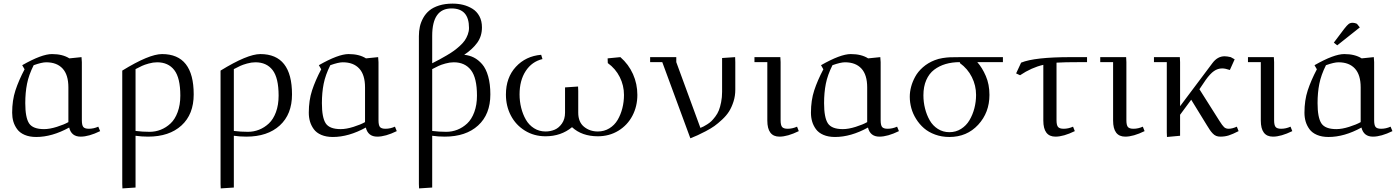

<svg xmlns="http://www.w3.org/2000/svg" viewBox="-20 -758 7814 1072"><path d="M47.9 -128.9Q47.9 -197.8 66.2 -253.4Q84.5 -309.1 117.2 -371.1L104 -394Q212.9 -456.1 270 -456.1Q329.6 -456.1 367.2 -432.1L435.1 -439L437 -411.1V-86.9Q437 -59.1 445.1 -49.1Q453.1 -39.1 476.1 -39.1Q502.9 -39.1 528.8 -50.8L539.1 -25.9Q476.1 4.9 430.2 4.9Q378.4 4.9 366.2 -45.9Q270.5 6.8 182.1 6.8Q145 6.8 117.7 -4.9Q90.3 -16.6 75.7 -36.9Q61 -57.1 54.4 -79.8Q47.9 -102.5 47.9 -128.9ZM121.1 -182.1Q121.1 -101.6 142.3 -69.3Q163.6 -37.1 226.1 -37.1Q257.3 -37.1 297.6 -49.8Q337.9 -62.5 361.8 -76.2V-270Q361.8 -340.3 329.6 -375.2Q297.4 -410.2 237.8 -410.2Q213.4 -410.2 168 -394Q140.6 -339.4 130.9 -290Q121.1 -240.7 121.1 -182.1Z M662.6 269V-363.8Q812.5 -456.1 884.8 -456.1Q1061.5 -456.1 1061.5 -231Q1061.5 -119.6 993.2 -57.4Q924.8 4.9 806.6 4.9Q770.5 4.9 736.8 0V289.1L663.6 293.9ZM736.8 -26.9Q775.4 -22 815.4 -22Q847.7 -22 877.4 -33.7Q907.2 -45.4 932.1 -68.6Q957 -91.8 971.9 -132.1Q986.8 -172.4 986.8 -224.1Q986.8 -323.2 953.1 -366.7Q919.4 -410.2 857.4 -410.2Q835 -410.2 810.5 -403.3Q786.1 -396.5 772.7 -390.1Q759.3 -383.8 736.8 -372.1Z M1211.4 269V-363.8Q1361.3 -456.1 1433.6 -456.1Q1610.4 -456.1 1610.4 -231Q1610.4 -119.6 1542 -57.4Q1473.6 4.9 1355.5 4.9Q1319.3 4.9 1285.6 0V289.1L1212.4 293.9ZM1285.6 -26.9Q1324.2 -22 1364.3 -22Q1396.5 -22 1426.3 -33.7Q1456.1 -45.4 1481 -68.6Q1505.9 -91.8 1520.8 -132.1Q1535.6 -172.4 1535.6 -224.1Q1535.6 -323.2 1502 -366.7Q1468.3 -410.2 1406.2 -410.2Q1383.8 -410.2 1359.4 -403.3Q1335 -396.5 1321.5 -390.1Q1308.1 -383.8 1285.6 -372.1Z M1704.1 -128.9Q1704.1 -197.8 1722.4 -253.4Q1740.7 -309.1 1773.4 -371.1L1760.3 -394Q1869.1 -456.1 1926.3 -456.1Q1985.8 -456.1 2023.4 -432.1L2091.3 -439L2093.3 -411.1V-86.9Q2093.3 -59.1 2101.3 -49.1Q2109.4 -39.1 2132.3 -39.1Q2159.2 -39.1 2185.1 -50.8L2195.3 -25.9Q2132.3 4.9 2086.4 4.9Q2034.7 4.9 2022.5 -45.9Q1926.8 6.8 1838.4 6.8Q1801.3 6.8 1773.9 -4.9Q1746.6 -16.6 1731.9 -36.9Q1717.3 -57.1 1710.7 -79.8Q1704.1 -102.5 1704.1 -128.9ZM1777.3 -182.1Q1777.3 -101.6 1798.6 -69.3Q1819.8 -37.1 1882.3 -37.1Q1913.6 -37.1 1953.9 -49.8Q1994.1 -62.5 2018.1 -76.2V-270Q2018.1 -340.3 1985.8 -375.2Q1953.6 -410.2 1894 -410.2Q1869.6 -410.2 1824.2 -394Q1796.9 -339.4 1787.1 -290Q1777.3 -240.7 1777.3 -182.1Z M2318.8 269V-556.2Q2318.8 -584 2324.2 -608.9Q2329.6 -633.8 2343 -658Q2356.4 -682.1 2377.4 -699.5Q2398.4 -716.8 2431.4 -727.3Q2464.4 -737.8 2506.8 -737.8Q2538.1 -737.8 2565.7 -731Q2593.3 -724.1 2617.7 -709.2Q2642.1 -694.3 2656.5 -667.7Q2670.9 -641.1 2670.9 -605Q2670.9 -555.7 2644.5 -519.3Q2618.2 -482.9 2571.8 -452.1Q2601.1 -449.2 2625.7 -436.8Q2650.4 -424.3 2671.9 -399.7Q2693.4 -375 2705.6 -331.8Q2717.8 -288.6 2717.8 -231Q2717.8 -119.6 2649.4 -57.4Q2581.1 4.9 2462.9 4.9Q2426.8 4.9 2393.1 0V289.1L2319.8 293.9ZM2393.1 -26.9Q2431.6 -22 2471.7 -22Q2503.9 -22 2533.7 -33.7Q2563.5 -45.4 2588.4 -68.6Q2613.3 -91.8 2628.2 -132.1Q2643.1 -172.4 2643.1 -224.1Q2643.1 -323.2 2609.4 -366.7Q2575.7 -410.2 2513.7 -410.2Q2491.2 -410.2 2466.8 -403.3Q2442.4 -396.5 2429 -390.1Q2415.5 -383.8 2393.1 -372.1ZM2393.1 -404.8Q2418.9 -418 2434.8 -426.5Q2450.7 -435.1 2474.9 -449.2Q2499 -463.4 2514.4 -474.6Q2529.8 -485.8 2547.4 -501.7Q2564.9 -517.6 2575 -532.2Q2585 -546.9 2591.8 -565.2Q2598.6 -583.5 2598.6 -602.1Q2598.6 -710.9 2501 -710.9Q2393.1 -710.9 2393.1 -558.1Z M2804.7 -230Q2804.7 -324.7 2860.1 -384.8Q2915.5 -444.8 3001.5 -452.1L3008.8 -428.2Q2949.7 -414.1 2915.3 -361.6Q2880.9 -309.1 2880.9 -231Q2880.9 -192.4 2889.9 -156.2Q2898.9 -120.1 2916 -90.1Q2933.1 -60.1 2961.7 -42Q2990.2 -23.9 3025.9 -23.9Q3053.2 -23.9 3076.9 -33.9Q3100.6 -43.9 3117.7 -68.6Q3134.8 -93.3 3134.8 -128.9V-270L3207.5 -274.9L3208.5 -250V-128.9Q3208.5 -76.7 3240.7 -50.3Q3272.9 -23.9 3317.9 -23.9Q3353.5 -23.9 3382.3 -41.5Q3411.1 -59.1 3428.5 -88.6Q3445.8 -118.2 3454.8 -153.8Q3463.9 -189.5 3463.9 -228Q3463.9 -280.8 3440.4 -327.6Q3417 -374.5 3373.5 -405.8L3372.6 -432.1L3443.8 -439Q3489.7 -398.9 3514.2 -344.2Q3538.6 -289.6 3538.6 -228Q3538.6 -164.6 3511 -111.8Q3483.4 -59.1 3432.6 -28.1Q3381.8 2.9 3317.9 2.9Q3229 2.9 3173.8 -47.9Q3112.3 2.9 3025.9 2.9Q2961.9 2.9 2910.9 -28.6Q2859.9 -60.1 2832.3 -113Q2804.7 -166 2804.7 -230Z M3609.9 -411.1V-439H3755.9V-411.1L3890.6 -43.9Q3901.9 -48.8 3908 -51.8Q3914.1 -54.7 3928.5 -63.7Q3942.9 -72.8 3952.1 -81.8Q3961.4 -90.8 3973.9 -107.2Q3986.3 -123.5 3993.7 -142.1Q4001 -160.6 4006.3 -187.5Q4011.7 -214.4 4011.7 -245.1V-434.1L4084.5 -439L4085.4 -411.1V-256.8Q4085.4 -222.2 4075.4 -190.9Q4065.4 -159.7 4050.8 -136.2Q4036.1 -112.8 4012.2 -90.6Q3988.3 -68.4 3968.8 -54.4Q3949.2 -40.5 3919.9 -25.1Q3890.6 -9.8 3875 -2.9Q3859.4 3.9 3834.5 14.2L3677.7 -411.1Z M4192.4 -411.1V-439H4336.9L4338.4 -411.1V-86.9Q4338.4 -59.1 4346.7 -49.1Q4355 -39.1 4377.9 -39.1Q4404.3 -39.1 4430.2 -50.8L4439.9 -25.9Q4377 4.9 4332 4.9Q4264.2 4.9 4264.2 -85V-411.1Z M4507.8 -128.9Q4507.8 -197.8 4526.1 -253.4Q4544.4 -309.1 4577.1 -371.1L4564 -394Q4672.9 -456.1 4730 -456.1Q4789.6 -456.1 4827.1 -432.1L4895 -439L4897 -411.1V-86.9Q4897 -59.1 4905 -49.1Q4913.1 -39.1 4936 -39.1Q4962.9 -39.1 4988.8 -50.8L4999 -25.9Q4936 4.9 4890.1 4.9Q4838.4 4.9 4826.2 -45.9Q4730.5 6.8 4642.1 6.8Q4605 6.8 4577.6 -4.9Q4550.3 -16.6 4535.6 -36.9Q4521 -57.1 4514.4 -79.8Q4507.8 -102.5 4507.8 -128.9ZM4581.1 -182.1Q4581.1 -101.6 4602.3 -69.3Q4623.5 -37.1 4686 -37.1Q4717.3 -37.1 4757.6 -49.8Q4797.9 -62.5 4821.8 -76.2V-270Q4821.8 -340.3 4789.6 -375.2Q4757.3 -410.2 4697.8 -410.2Q4673.3 -410.2 4627.9 -394Q4600.6 -339.4 4590.8 -290Q4581.1 -240.7 4581.1 -182.1Z M5059.6 -217.8Q5059.6 -245.1 5066.9 -272.9Q5074.2 -300.8 5089.6 -329.3Q5105 -357.9 5133.1 -382.6Q5161.1 -407.2 5198.7 -421.9Q5219.7 -430.2 5242.9 -433.8Q5266.1 -437.5 5284.7 -438.2Q5303.2 -439 5344.7 -439H5579.6V-411.1H5436.5Q5463.9 -380.4 5484.1 -333.7Q5504.4 -287.1 5504.4 -228Q5504.4 -129.4 5441.4 -61.3Q5378.4 6.8 5280.8 6.8Q5237.8 6.8 5201.2 -6.6Q5164.6 -20 5138.9 -42.2Q5113.3 -64.5 5095 -93.8Q5076.7 -123 5068.1 -154.5Q5059.6 -186 5059.6 -217.8ZM5135.7 -226.1Q5135.7 -188 5144.8 -152.1Q5153.8 -116.2 5170.9 -86.2Q5188 -56.2 5216.6 -38.1Q5245.1 -20 5280.8 -20Q5316.9 -20 5345.9 -38.3Q5375 -56.6 5392.8 -86.7Q5410.6 -116.7 5420.2 -153.1Q5429.7 -189.5 5429.7 -228Q5429.7 -280.8 5406.2 -327.6Q5382.8 -374.5 5339.4 -405.8V-411.1Q5295.9 -411.1 5260 -400.6Q5224.1 -390.1 5195.8 -368.7Q5167.5 -347.2 5151.6 -310.8Q5135.7 -274.4 5135.7 -226.1Z M5653.3 -348.1 5681.2 -408.2Q5755.9 -439 5959 -439H6049.3V-411.1H6015.1Q5919.9 -411.1 5878.9 -408.2V-86.9Q5878.9 -59.1 5887.5 -49.1Q5896 -39.1 5918.9 -39.1Q5945.3 -39.1 5971.2 -50.8L5981 -25.9Q5918 4.9 5873 4.9Q5805.2 4.9 5805.2 -85V-396Q5739.3 -380.9 5675.3 -337.9Z M6123 -411.1V-439H6267.6L6269 -411.1V-86.9Q6269 -59.1 6277.3 -49.1Q6285.6 -39.1 6308.6 -39.1Q6335 -39.1 6360.8 -50.8L6370.6 -25.9Q6307.6 4.9 6262.7 4.9Q6194.8 4.9 6194.8 -85V-411.1Z M6422.9 -411.1V-439H6567.4L6568.8 -411.1V-165L6749.5 -405.8Q6777.8 -443.8 6817.4 -443.8Q6831.1 -443.8 6851.6 -439L6873.5 -426.8L6846.7 -367.2Q6821.3 -376 6803.7 -376Q6779.3 -376 6758.1 -361.3Q6736.8 -346.7 6711.4 -311L6676.8 -259.8L6788.6 -83Q6804.7 -57.1 6814.5 -48.1Q6824.2 -39.1 6839.8 -39.1Q6859.9 -39.1 6885.7 -50.8L6895.5 -25.9Q6862.3 -8.8 6840.8 -2Q6819.3 4.9 6793.5 4.9Q6780.3 4.9 6770 0.7Q6759.8 -3.4 6750.2 -13.7Q6740.7 -23.9 6735.1 -32.5Q6729.5 -41 6718.8 -58.1L6630.9 -201.2L6568.8 -117.2V0L6495.6 6.8L6494.6 -19V-411.1Z M6947.8 -411.1V-439H7092.3L7093.8 -411.1V-86.9Q7093.8 -59.1 7102.1 -49.1Q7110.4 -39.1 7133.3 -39.1Q7159.7 -39.1 7185.5 -50.8L7195.3 -25.9Q7132.3 4.9 7087.4 4.9Q7019.5 4.9 7019.5 -85V-411.1Z M7263.2 -128.9Q7263.2 -197.8 7281.5 -253.4Q7299.8 -309.1 7332.5 -371.1L7319.3 -394Q7428.2 -456.1 7485.4 -456.1Q7544.9 -456.1 7582.5 -432.1L7650.4 -439L7652.3 -411.1V-86.9Q7652.3 -59.1 7660.4 -49.1Q7668.5 -39.1 7691.4 -39.1Q7718.3 -39.1 7744.1 -50.8L7754.4 -25.9Q7691.4 4.9 7645.5 4.9Q7593.8 4.9 7581.5 -45.9Q7485.8 6.8 7397.5 6.8Q7360.4 6.8 7333 -4.9Q7305.7 -16.6 7291 -36.9Q7276.4 -57.1 7269.8 -79.8Q7263.2 -102.5 7263.2 -128.9ZM7336.4 -182.1Q7336.4 -101.6 7357.7 -69.3Q7378.9 -37.1 7441.4 -37.1Q7472.7 -37.1 7512.9 -49.8Q7553.2 -62.5 7577.1 -76.2V-270Q7577.1 -340.3 7544.9 -375.2Q7512.7 -410.2 7453.1 -410.2Q7428.7 -410.2 7383.3 -394Q7356 -339.4 7346.2 -290Q7336.4 -240.7 7336.4 -182.1ZM7427.2 -520 7485.4 -597.2Q7501 -617.2 7510 -624Q7519 -630.9 7533.2 -630.9Q7538.6 -630.9 7544.7 -629.2Q7550.8 -627.4 7554.2 -626L7557.1 -624L7572.3 -605L7446.3 -504.9Z"/></svg>

Font: Dehuti Alt
Style: Book
Weight: 400
Version: Version 1.2